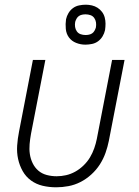

<svg xmlns="http://www.w3.org/2000/svg" viewBox="-20 -785 590 817"><path d="M219 12Q189 12 161.5 5.5Q134 -1 112 -17Q90 -33 76.5 -57Q63 -81 57 -108.5Q51 -136 53 -165.5Q55 -195 61 -225L120 -530H173L112 -216Q108 -194 106 -172Q104 -150 107 -129.5Q110 -109 119 -90.5Q128 -72 143 -59Q158 -46 178.5 -40.5Q199 -35 221 -35Q241 -35 261 -39.5Q281 -44 300 -54.5Q319 -65 335.5 -81Q352 -97 363 -115.5Q374 -134 381 -154Q388 -174 392 -194L457 -530H510L443 -185Q438 -160 429 -134.5Q420 -109 405 -85.5Q390 -62 368.5 -42.5Q347 -23 322.5 -10.5Q298 2 271.5 7Q245 12 219 12ZM343 -595Q323 -595 304 -602.5Q285 -610 273.5 -625.5Q262 -641 260 -662Q258 -683 261 -703Q264 -717 271.5 -729.5Q279 -742 290.5 -750.5Q302 -759 316.5 -762Q331 -765 345 -765Q358 -765 371 -762Q384 -759 395 -752Q406 -745 414 -734.5Q422 -724 425.5 -711Q429 -698 429 -684.5Q429 -671 427 -657Q424 -643 416.5 -630.5Q409 -618 397.5 -609.5Q386 -601 371.5 -598Q357 -595 343 -595ZM344 -636Q351 -636 358.5 -637.5Q366 -639 372 -643Q378 -647 382 -654Q386 -661 388 -668Q390 -679 388.5 -689.5Q387 -700 381 -708.5Q375 -717 365 -720.5Q355 -724 344 -724Q337 -724 329.5 -722.5Q322 -721 316 -717Q310 -713 306 -706Q302 -699 300 -692Q298 -681 299.5 -670.5Q301 -660 307 -651.5Q313 -643 323 -639.5Q333 -636 344 -636Z"/></svg>

Font: Lode Dark
Style: Italic
Weight: 400
Italic angle: -11°
Monospace: yes
Designer: Belleve Invis
Foundry: Belleve Invis
Version: Version 29.2.0; ttfautohint (v1.8.3)